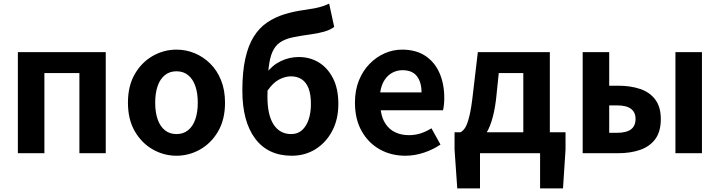

<svg xmlns="http://www.w3.org/2000/svg" viewBox="-20 -849 3989 1064"><path d="M79 0V-560H566V0H420V-444H226V0Z M958 14Q888 14 826.5 -21Q765 -56 727 -121.5Q689 -187 689 -280Q689 -373 727 -438.5Q765 -504 826.5 -539Q888 -574 958 -574Q1011 -574 1059 -554Q1107 -534 1145 -496.5Q1183 -459 1205 -404.5Q1227 -350 1227 -280Q1227 -187 1189 -121.5Q1151 -56 1089.5 -21Q1028 14 958 14ZM958 -106Q996 -106 1022.5 -127.5Q1049 -149 1062.5 -188Q1076 -227 1076 -280Q1076 -333 1062.5 -372Q1049 -411 1022.5 -432.5Q996 -454 958 -454Q920 -454 893.5 -432.5Q867 -411 853.5 -372Q840 -333 840 -280Q840 -227 853.5 -188Q867 -149 893.5 -127.5Q920 -106 958 -106Z M1597 14Q1465 14 1394 -81Q1323 -176 1323 -347Q1323 -451 1339.5 -524.5Q1356 -598 1386.5 -646.5Q1417 -695 1460.5 -724.5Q1504 -754 1558 -770.5Q1612 -787 1675 -795Q1708 -800 1730 -804.5Q1752 -809 1769.5 -815Q1787 -821 1804 -829L1832 -700Q1810 -683 1776 -673.5Q1742 -664 1705 -659Q1645 -651 1602.5 -642Q1560 -633 1532.5 -614.5Q1505 -596 1489.5 -561Q1474 -526 1468 -466Q1462 -406 1462 -313Q1462 -211 1496.5 -158.5Q1531 -106 1594 -106Q1629 -106 1653 -127Q1677 -148 1690 -185.5Q1703 -223 1703 -273Q1703 -326 1690 -359.5Q1677 -393 1652 -409.5Q1627 -426 1592 -426Q1561 -426 1527 -408.5Q1493 -391 1462 -346L1455 -442Q1488 -487 1535.5 -510Q1583 -533 1636 -533Q1697 -533 1746 -503.5Q1795 -474 1825 -416Q1855 -358 1855 -273Q1855 -187 1820.5 -122.5Q1786 -58 1728 -22Q1670 14 1597 14Z M2226 14Q2148 14 2085 -21Q2022 -56 1984.5 -122Q1947 -188 1947 -280Q1947 -348 1968.5 -402Q1990 -456 2027.5 -494.5Q2065 -533 2111.5 -553.5Q2158 -574 2208 -574Q2285 -574 2337 -539.5Q2389 -505 2415.5 -444.5Q2442 -384 2442 -306Q2442 -286 2440 -267.5Q2438 -249 2435 -238H2090Q2096 -193 2117 -162Q2138 -131 2171 -115.5Q2204 -100 2246 -100Q2280 -100 2310 -109.5Q2340 -119 2371 -138L2421 -48Q2380 -20 2329 -3Q2278 14 2226 14ZM2087 -337H2316Q2316 -393 2290.5 -426.5Q2265 -460 2210 -460Q2181 -460 2155 -446.5Q2129 -433 2111 -405.5Q2093 -378 2087 -337Z M2640 0V195H2514L2499 -20V-116H3114V-20L3100 195H2973V0ZM2880 -43V-444H2744L2729 -299Q2720 -226 2703.5 -175.5Q2687 -125 2663.5 -94Q2640 -63 2611 -48Q2582 -33 2548 -31L2532 -116Q2547 -124 2558.5 -142.5Q2570 -161 2581 -205Q2592 -249 2601 -331L2628 -560H3027V-43Z M3209 0V-560H3356V-374H3407Q3474 -374 3527.5 -356Q3581 -338 3611.5 -297Q3642 -256 3642 -189Q3642 -120 3611.5 -78.5Q3581 -37 3527.5 -18.5Q3474 0 3407 0ZM3356 -113H3399Q3451 -113 3476.5 -132Q3502 -151 3502 -190Q3502 -227 3476.5 -246Q3451 -265 3399 -265H3356ZM3723 0V-560H3870V0Z"/></svg>

Font: Farlight84_Sys_V01
Style: Bold
Weight: 700
Designer: Monotype Design Team, Nadine Chahine and Nizar Qandah
Foundry: Monotype Imaging Inc.
Version: Version 2.004;October 31, 2024;FontCreator 14.0.0.2814 64-bi